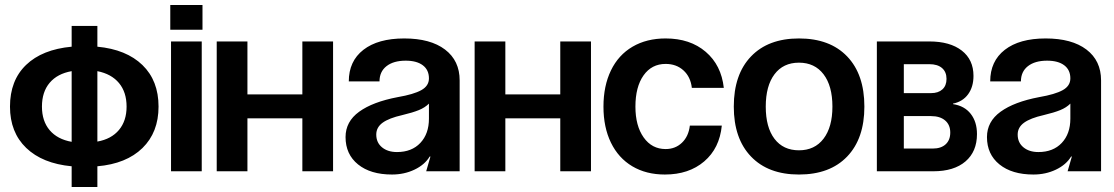

<svg xmlns="http://www.w3.org/2000/svg" viewBox="-20 -686 4460 769"><path d="M267 63V-20Q150 -31 85 -93.5Q20 -156 20 -259Q20 -364 84.5 -426Q149 -488 267 -499V-582H370V-499Q486 -488 550.5 -425.5Q615 -363 615 -259Q615 -156 550.5 -93Q486 -30 370 -20V63ZM267 -118V-401Q210 -391 179 -354.5Q148 -318 148 -259Q148 -201 179 -164.5Q210 -128 267 -118ZM487 -259Q487 -317 456.5 -353.5Q426 -390 370 -401V-119Q426 -129 456.5 -165.5Q487 -202 487 -259Z M788 0H665V-520H788ZM791 -666V-567H662V-666Z M848 0V-520H971V-308H1191V-520H1314V0H1191V-212H971V0Z M1364 -137Q1364 -199 1418.5 -238.5Q1473 -278 1573 -297Q1637 -308 1667.5 -325Q1698 -342 1698 -372Q1698 -406 1673.5 -424.5Q1649 -443 1605 -443Q1556 -443 1528 -421Q1500 -399 1500 -360H1377Q1377 -441 1435.5 -486.5Q1494 -532 1599 -532Q1704 -532 1762.5 -487.5Q1821 -443 1821 -364V0H1687L1704 -59H1701Q1681 -26 1640 -6.5Q1599 13 1550 13Q1464 13 1414 -27.5Q1364 -68 1364 -137ZM1570 -77Q1629 -77 1663.5 -113.5Q1698 -150 1698 -211V-271Q1682 -255 1657.5 -245Q1633 -235 1591 -225Q1538 -213 1512.5 -194.5Q1487 -176 1487 -147Q1487 -115 1510 -96Q1533 -77 1570 -77Z M1881 0V-520H2004V-308H2224V-520H2347V0H2224V-212H2004V0Z M2643 13Q2568 13 2512.5 -20Q2457 -53 2427 -114.5Q2397 -176 2397 -259Q2397 -342 2427 -404Q2457 -466 2513.5 -499Q2570 -532 2646 -532Q2744 -532 2806.5 -478.5Q2869 -425 2879 -334H2751Q2746 -378 2717.5 -404Q2689 -430 2646 -430Q2590 -430 2557.5 -384Q2525 -338 2525 -259Q2525 -182 2558 -135.5Q2591 -89 2646 -89Q2685 -89 2711.5 -114.5Q2738 -140 2743 -183H2871Q2862 -92 2800.5 -39.5Q2739 13 2643 13Z M3442 -259Q3442 -131 3373 -59Q3304 13 3180 13Q3057 13 2988 -59Q2919 -131 2919 -259Q2919 -388 2988 -460Q3057 -532 3180 -532Q3304 -532 3373 -460Q3442 -388 3442 -259ZM3180 -84Q3243 -84 3278.5 -130.5Q3314 -177 3314 -259Q3314 -342 3278.5 -388.5Q3243 -435 3180 -435Q3117 -435 3082 -388.5Q3047 -342 3047 -259Q3047 -176 3082 -130Q3117 -84 3180 -84Z M3492 -520H3702Q3785 -520 3832 -483.5Q3879 -447 3879 -382Q3879 -338 3857.5 -308.5Q3836 -279 3797 -271V-269Q3843 -262 3868 -230Q3893 -198 3893 -149Q3893 -79 3847 -39.5Q3801 0 3718 0H3492ZM3716 -91Q3749 -91 3767.5 -108Q3786 -125 3786 -155Q3786 -186 3765.5 -203.5Q3745 -221 3709 -221H3600V-91ZM3709 -313Q3738 -313 3754.5 -328Q3771 -343 3771 -370Q3771 -398 3753 -413.5Q3735 -429 3702 -429H3600V-313Z M3933 -137Q3933 -199 3987.5 -238.5Q4042 -278 4142 -297Q4206 -308 4236.5 -325Q4267 -342 4267 -372Q4267 -406 4242.5 -424.5Q4218 -443 4174 -443Q4125 -443 4097 -421Q4069 -399 4069 -360H3946Q3946 -441 4004.5 -486.5Q4063 -532 4168 -532Q4273 -532 4331.5 -487.5Q4390 -443 4390 -364V0H4256L4273 -59H4270Q4250 -26 4209 -6.5Q4168 13 4119 13Q4033 13 3983 -27.5Q3933 -68 3933 -137ZM4139 -77Q4198 -77 4232.5 -113.5Q4267 -150 4267 -211V-271Q4251 -255 4226.5 -245Q4202 -235 4160 -225Q4107 -213 4081.5 -194.5Q4056 -176 4056 -147Q4056 -115 4079 -96Q4102 -77 4139 -77Z"/></svg>

Font: Non Bureau Medium
Style: Regular
Weight: 500
Designer: Jona Saucedo
Foundry: Non Foundry
Version: Version 1.000; ttfautohint (v1.8.4)